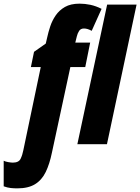

<svg xmlns="http://www.w3.org/2000/svg" viewBox="-130 -785 763 1045"><path d="M-36.1 240.2Q-54.2 240.2 -72 238.3Q-89.8 236.3 -109.9 229V89.8Q-101.1 94.7 -85 97.4Q-68.8 100.1 -60.1 100.1Q-27.8 100.1 -17.8 79.1Q-7.8 58.1 -2.9 32.2L91.8 -419.9H38.1L55.2 -502.9L119.1 -547.9L127 -582Q132.8 -608.9 143.1 -640.4Q153.3 -671.9 172.6 -700.4Q191.9 -729 223.4 -747.1Q254.9 -765.1 303.2 -765.1Q332 -765.1 362.1 -758.8Q392.1 -752.4 422.9 -736.8L369.1 -617.2Q346.2 -629.9 327.1 -629.9Q309.1 -629.9 300.5 -616.7Q292 -603.5 288.1 -586.9L279.8 -553.2H360.8L334 -419.9H252.9L152.8 44.9Q140.1 107.4 118.9 151.1Q97.7 194.8 60.8 217.5Q23.9 240.2 -36.1 240.2ZM291 0 453.1 -759.8H613.3L452.1 0Z"/></svg>

Font: Open Sans Condensed ExtraBold
Style: Italic
Weight: 800
Width: 3
Italic angle: -12°
Designer: Monotype Design Team
Foundry: Monotype Imaging Inc.
Version: Version 3.003; ttfautohint (v1.8.4)